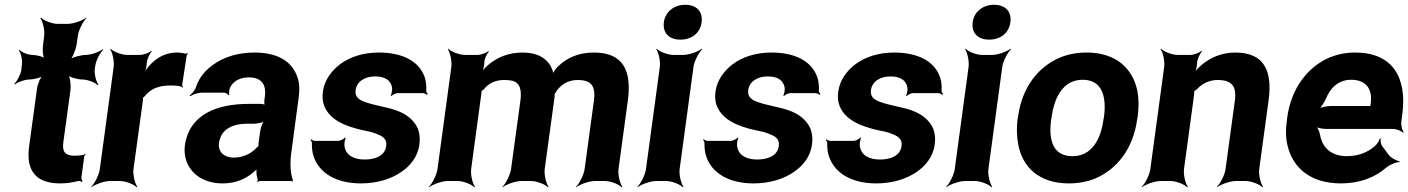

<svg xmlns="http://www.w3.org/2000/svg" viewBox="-20 -758 5898 804"><path d="M232 10C261 10 284 6 307 0C312 -1 320 1 323 4L326 1C323 -2 320 -11 321 -16L333 -104C333 -107 337 -110 339 -112L337 -115C335 -113 331 -109 328 -109C317 -107 305 -106 292 -106C253 -106 240 -122 245 -161L275 -380C278 -401 273 -438 264 -449L260 -446C269 -435 305 -425 326 -425C347 -425 380 -412 389 -401L392 -404C383 -415 374 -449 377 -470L379 -483C382 -504 399 -538 412 -549L410 -552C397 -541 361 -528 340 -528C319 -528 281 -518 268 -507L271 -504C284 -515 298 -552 301 -573L306 -608C309 -632 328 -669 342 -682L341 -684C326 -672 287 -658 263 -658H222C198 -658 163 -672 152 -684L149 -682C159 -669 168 -632 165 -608L160 -567C157 -548 160 -517 169 -507L173 -510C164 -520 134 -528 116 -528C97 -528 71 -539 62 -549L59 -546C68 -536 74 -508 72 -490L69 -464C66 -445 51 -417 40 -407L42 -404C53 -414 83 -425 102 -425C120 -425 153 -433 164 -443L161 -446C150 -436 137 -405 135 -387L102 -146C88 -43 130 10 232 10Z M745 -391 747 -393C745 -395 742 -399 743 -403L762 -527C762 -529 766 -532 767 -533L764 -536C763 -535 760 -533 758 -533C747 -536 732 -538 720 -538C672 -538 635 -515 607 -485C597 -474 586 -458 582 -449L584 -448C589 -457 593 -475 594 -488L595 -497C596 -511 607 -534 615 -542L614 -545C605 -537 580 -528 565 -528H513C489 -528 454 -542 443 -554L441 -552C451 -539 459 -502 456 -478L398 -50C395 -26 376 11 362 24L363 26C378 14 417 0 441 0H482C506 0 541 14 552 26L555 24C545 11 536 -26 539 -50L578 -334C578 -337 580 -350 578 -351L576 -348C577 -347 586 -354 587 -356C610 -385 643 -400 692 -400C709 -400 737 -400 745 -391Z M1201 -128 1231 -352C1235 -383 1234 -410 1226 -433C1204 -501 1143 -538 1045 -538C976 -538 917 -519 874 -488C844 -467 815 -436 802 -397C798 -382 784 -365 774 -358L777 -355C786 -362 809 -370 824 -370H917C925 -370 935 -364 937 -359L940 -361C938 -366 940 -383 943 -390C956 -419 986 -434 1022 -434C1075 -434 1096 -404 1089 -353L1087 -338C1086 -331 1087 -318 1090 -314L1093 -317C1090 -321 1077 -323 1070 -323H1022C888 -323 772 -279 754 -148C751 -125 754 -104 760 -85C779 -30 832 10 913 10C970 10 1013 -11 1045 -40C1050 -44 1056 -50 1058 -54L1055 -55C1053 -51 1054 -43 1054 -37C1054 -26 1056 -16 1059 -7C1060 -5 1058 1 1057 3L1059 5C1060 3 1065 0 1068 0H1200C1202 0 1204 2 1205 3L1207 1C1206 0 1205 -2 1205 -4C1205 -5 1207 -7 1207 -7L1204 -10C1195 -43 1194 -80 1201 -128ZM897 -159C905 -218 955 -240 1016 -240H1045C1059 -240 1084 -246 1092 -253L1089 -256C1081 -249 1072 -225 1070 -211L1063 -162C1063 -159 1061 -145 1063 -143L1066 -146C1064 -148 1055 -141 1053 -138C1032 -115 998 -98 958 -98C919 -98 892 -122 897 -159Z M1507 -90C1462 -90 1430 -107 1423 -143C1421 -152 1423 -173 1428 -180L1424 -182C1420 -175 1404 -168 1395 -168H1298C1292 -168 1286 -172 1283 -175L1280 -172C1283 -169 1287 -162 1286 -157C1286 -139 1287 -122 1293 -104C1316 -34 1387 10 1491 10C1559 10 1616 -8 1659 -37C1695 -61 1729 -99 1736 -152C1740 -178 1737 -200 1730 -219C1713 -257 1680 -282 1636 -297C1602 -309 1548 -317 1514 -329C1489 -337 1465 -349 1469 -380C1474 -418 1509 -438 1551 -438C1592 -438 1617 -422 1622 -390C1623 -382 1620 -364 1616 -358L1619 -356C1624 -361 1636 -368 1645 -368H1751C1757 -368 1764 -364 1768 -361L1772 -364C1768 -367 1764 -374 1765 -380C1766 -400 1764 -419 1758 -436C1734 -502 1666 -538 1566 -538C1500 -538 1444 -519 1404 -489C1370 -463 1339 -425 1332 -374C1329 -351 1331 -331 1338 -314C1361 -256 1426 -229 1498 -213C1519 -209 1537 -205 1550 -200C1577 -190 1602 -180 1597 -146C1592 -106 1552 -90 1507 -90Z M2091 -423C2104 -423 2115 -422 2125 -420C2159 -411 2165 -379 2159 -335L2120 -50C2117 -26 2098 11 2084 24L2085 26C2100 14 2139 0 2163 0H2204C2228 0 2263 14 2274 26L2277 24C2267 11 2258 -26 2261 -50L2303 -357C2302 -358 2303 -365 2302 -366L2301 -362C2302 -362 2305 -367 2305 -368C2324 -400 2354 -423 2399 -423C2458 -423 2475 -396 2467 -336L2428 -50C2425 -26 2406 11 2392 24L2393 26C2408 14 2447 0 2471 0H2513C2537 0 2572 14 2583 26L2586 24C2576 11 2567 -26 2570 -50L2609 -336C2626 -462 2590 -538 2467 -538C2401 -538 2352 -515 2315 -478C2305 -469 2295 -452 2294 -443H2298C2299 -452 2291 -472 2285 -483C2264 -518 2226 -538 2168 -538C2110 -538 2063 -518 2028 -489C2016 -479 1999 -462 1993 -452L1997 -450C2003 -461 2007 -480 2008 -495V-498C2009 -512 2019 -534 2027 -541L2025 -544C2017 -537 1994 -528 1980 -528H1927C1903 -528 1868 -542 1857 -554L1855 -552C1865 -539 1873 -502 1870 -478L1812 -50C1809 -26 1790 11 1776 24L1777 26C1792 14 1831 0 1855 0H1896C1920 0 1955 14 1966 26L1969 24C1959 11 1950 -26 1953 -50L1995 -361C1995 -364 1998 -378 1996 -379L1993 -376C1995 -375 2004 -382 2006 -384C2025 -408 2053 -423 2091 -423Z M2826 -50 2884 -478C2887 -502 2907 -539 2921 -552L2919 -554C2904 -542 2865 -528 2841 -528H2800C2776 -528 2741 -542 2730 -554L2728 -552C2738 -539 2746 -502 2743 -478L2685 -50C2682 -26 2663 11 2649 24L2650 26C2665 14 2704 0 2728 0H2769C2793 0 2828 14 2839 26L2842 24C2832 11 2823 -26 2826 -50ZM2829 -592C2876 -592 2912 -619 2918 -665C2924 -711 2896 -738 2849 -738C2803 -738 2766 -709 2760 -665C2754 -619 2783 -592 2829 -592Z M3151 -90C3106 -90 3074 -107 3067 -143C3065 -152 3067 -173 3072 -180L3068 -182C3064 -175 3048 -168 3039 -168H2942C2936 -168 2930 -172 2927 -175L2924 -172C2927 -169 2931 -162 2930 -157C2930 -139 2931 -122 2937 -104C2960 -34 3031 10 3135 10C3203 10 3260 -8 3303 -37C3339 -61 3373 -99 3380 -152C3384 -178 3381 -200 3374 -219C3357 -257 3324 -282 3280 -297C3246 -309 3192 -317 3158 -329C3133 -337 3109 -349 3113 -380C3118 -418 3153 -438 3195 -438C3236 -438 3261 -422 3266 -390C3267 -382 3264 -364 3260 -358L3263 -356C3268 -361 3280 -368 3289 -368H3395C3401 -368 3408 -364 3412 -361L3416 -364C3412 -367 3408 -374 3409 -380C3410 -400 3408 -419 3402 -436C3378 -502 3310 -538 3210 -538C3144 -538 3088 -519 3048 -489C3014 -463 2983 -425 2976 -374C2973 -351 2975 -331 2982 -314C3005 -256 3070 -229 3142 -213C3163 -209 3181 -205 3194 -200C3221 -190 3246 -180 3241 -146C3236 -106 3196 -90 3151 -90Z M3665 -90C3620 -90 3588 -107 3581 -143C3579 -152 3581 -173 3586 -180L3582 -182C3578 -175 3562 -168 3553 -168H3456C3450 -168 3444 -172 3441 -175L3438 -172C3441 -169 3445 -162 3444 -157C3444 -139 3445 -122 3451 -104C3474 -34 3545 10 3649 10C3717 10 3774 -8 3817 -37C3853 -61 3887 -99 3894 -152C3898 -178 3895 -200 3888 -219C3871 -257 3838 -282 3794 -297C3760 -309 3706 -317 3672 -329C3647 -337 3623 -349 3627 -380C3632 -418 3667 -438 3709 -438C3750 -438 3775 -422 3780 -390C3781 -382 3778 -364 3774 -358L3777 -356C3782 -361 3794 -368 3803 -368H3909C3915 -368 3922 -364 3926 -361L3930 -364C3926 -367 3922 -374 3923 -380C3924 -400 3922 -419 3916 -436C3892 -502 3824 -538 3724 -538C3658 -538 3602 -519 3562 -489C3528 -463 3497 -425 3490 -374C3487 -351 3489 -331 3496 -314C3519 -256 3584 -229 3656 -213C3677 -209 3695 -205 3708 -200C3735 -190 3760 -180 3755 -146C3750 -106 3710 -90 3665 -90Z M4119 -50 4177 -478C4180 -502 4200 -539 4214 -552L4212 -554C4197 -542 4158 -528 4134 -528H4093C4069 -528 4034 -542 4023 -554L4021 -552C4031 -539 4039 -502 4036 -478L3978 -50C3975 -26 3956 11 3942 24L3943 26C3958 14 3997 0 4021 0H4062C4086 0 4121 14 4132 26L4135 24C4125 11 4116 -26 4119 -50ZM4122 -592C4169 -592 4205 -619 4211 -665C4217 -711 4189 -738 4142 -738C4096 -738 4059 -709 4053 -665C4047 -619 4076 -592 4122 -592Z M4243 -269 4241 -259C4236 -220 4238 -185 4244 -152C4262 -58 4331 10 4456 10C4496 10 4532 3 4565 -10C4657 -49 4725 -134 4742 -259L4744 -269C4749 -308 4749 -343 4743 -376C4724 -470 4655 -538 4530 -538C4490 -538 4454 -531 4421 -518C4328 -479 4260 -394 4243 -269ZM4603 -269 4601 -259C4590 -176 4553 -104 4471 -104C4387 -104 4370 -175 4382 -259L4384 -269C4395 -351 4432 -424 4514 -424C4596 -424 4614 -352 4603 -269Z M5079 -423C5138 -423 5159 -397 5151 -337L5112 -50C5109 -26 5090 11 5076 24L5077 26C5092 14 5131 0 5155 0H5196C5220 0 5255 14 5266 26L5269 24C5259 11 5250 -26 5253 -50L5292 -336C5309 -460 5275 -538 5153 -538C5096 -538 5049 -517 5013 -487C5001 -477 4984 -460 4978 -450L4981 -448C4987 -459 4992 -478 4993 -493V-498C4994 -511 5005 -534 5013 -542L5011 -545C5003 -537 4978 -528 4964 -528H4912C4888 -528 4853 -542 4842 -554L4840 -552C4850 -539 4858 -502 4855 -478L4797 -50C4794 -26 4775 11 4761 24L4762 26C4777 14 4816 0 4840 0H4881C4905 0 4940 14 4951 26L4954 24C4944 11 4935 -26 4938 -50L4980 -359C4980 -362 4982 -378 4980 -379L4977 -375C4979 -374 4991 -383 4993 -385C5013 -407 5042 -423 5079 -423Z M5655 -538C5617 -538 5582 -531 5549 -518C5457 -479 5387 -390 5370 -265L5368 -246C5363 -211 5364 -178 5372 -147C5394 -55 5468 10 5595 10C5676 10 5739 -16 5786 -57C5800 -69 5828 -80 5840 -79L5841 -83C5828 -84 5803 -98 5794 -111L5768 -146C5762 -154 5760 -169 5762 -177L5758 -178C5756 -170 5746 -153 5737 -146C5707 -120 5668 -104 5620 -104C5555 -104 5517 -140 5508 -192C5506 -206 5497 -226 5489 -233L5486 -229C5494 -223 5518 -218 5534 -218H5814C5828 -218 5849 -209 5856 -202L5858 -204C5852 -212 5846 -234 5848 -248L5852 -278C5873 -434 5811 -538 5655 -538ZM5720 -326 5719 -320C5719 -317 5717 -311 5719 -310L5722 -312C5721 -314 5715 -314 5712 -314H5552C5535 -314 5507 -308 5496 -301L5499 -297C5510 -305 5525 -328 5532 -344C5550 -389 5584 -424 5638 -424C5699 -424 5728 -387 5720 -326Z"/></svg>

Font: Asimov
Style: EdgeIt
Weight: 500
Designer: Google
Version: Version 2.000980: 2014